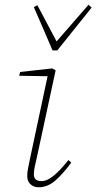

<svg xmlns="http://www.w3.org/2000/svg" viewBox="-20 -779 407 811"><path d="M95 -35Q95 -53 99 -70.5Q103 -88 107 -110L181 -457L61 -459L65 -475L201 -490L215 -482L135 -111Q131 -95 127 -76Q123 -57 123 -43Q123 -14 155 -14Q179 -14 207 -37Q235 -60 269 -103L281 -92Q248 -47 215 -17.5Q182 12 143 12Q122 12 108.5 -1Q95 -14 95 -35ZM138 -757 219 -604 354 -759 367 -747 222 -566H202L123 -749Z"/></svg>

Font: Source Serif 4 SmText ExtraLight
Style: Italic
Weight: 200
Italic angle: -12°
Designer: Frank Grießhammer
Foundry: Adobe
Version: Version 4.005;hotconv 1.1.0;makeotfexe 2.6.0